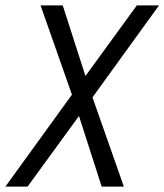

<svg xmlns="http://www.w3.org/2000/svg" viewBox="-27 -690 608 710"><path d="M-7 0 239 -340 123 -670H205L289 -409L479 -670H561L315 -330L431 0H349L265 -261L75 0Z"/></svg>

Font: Lode Term
Style: Italic
Weight: 400
Italic angle: -11°
Monospace: yes
Designer: Belleve Invis
Foundry: Belleve Invis
Version: Version 29.2.0